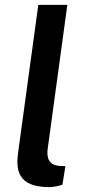

<svg xmlns="http://www.w3.org/2000/svg" viewBox="-20 -762 353 787"><path d="M182 5C198 5 218 1 236 -5L248 -81L222 -82C183 -86 169 -111 176 -156L256 -742H137L55 -142C44 -68 50 5 182 5Z"/></svg>

Font: United Sans SemiBold
Style: Italic
Weight: 600
Italic angle: -8°
Designer: Pablo Impallari, Rodrigo Fuenzalida (Modified by Dan O. Williams)
Version: Version 1.000;PS 001.000;hotconv 1.0.88;makeotf.lib2.5.64775